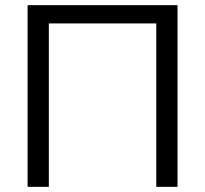

<svg xmlns="http://www.w3.org/2000/svg" viewBox="-20 -725 796 745"><path d="M87.1 0V-705H668.8V0H586.4V-634.1H169.5V0Z"/></svg>

Font: Nunito Sans 12pt ExtraLight
Style: Regular
Weight: 200
Designer: Vernon Adams
Foundry: Vernon Adams
Version: Version 3.101;gftools[0.9.27]